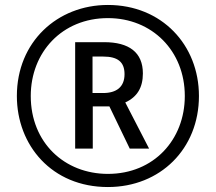

<svg xmlns="http://www.w3.org/2000/svg" viewBox="-20 -744 870 774"><path d="M415 10C626 10 782 -144 782 -357C782 -563 632 -724 415 -724C211 -724 48 -575 48 -357C48 -158 189 10 415 10ZM415 -43C240 -43 104 -169 104 -357C104 -533 230 -671 415 -671C593 -671 725 -539 725 -357C725 -181 600 -43 415 -43ZM283 -145H354V-315H421L503 -145H581L485 -331C533 -353 556 -391 556 -448C556 -533 500 -574 400 -574H283ZM396 -369H353V-516H396C455 -516 482 -494 482 -445C482 -393 449 -369 396 -369Z"/></svg>

Font: Noto Sans Arabic ExtCond
Style: Regular
Weight: 400
Width: 2
Designer: Monotype Design Team, Nadine Chahine, Nizar Qandah and Khaled Hosny
Foundry: Monotype Imaging Inc.
Version: Version 2.012